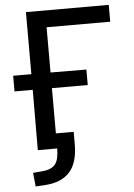

<svg xmlns="http://www.w3.org/2000/svg" viewBox="-59 -750 684 977"><g transform="rotate(-5 282.5 -261.0)"><path d="M83 183 76 113 123 109Q171 105 190 80.5Q209 56 209 0H110L111 -308H18V-388H111V-705H534V-619H209V-388L392 -387V-308H209V-77H300V-14Q300 81 257.5 128Q215 175 133 180Z"/></g></svg>

Font: Nunito Sans 7pt SemiCondensed Medium
Style: Regular
Weight: 500
Width: 4
Designer: Vernon Adams
Foundry: Vernon Adams
Version: Version 3.101;gftools[0.9.27]